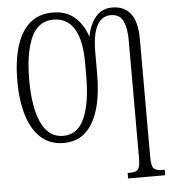

<svg xmlns="http://www.w3.org/2000/svg" viewBox="-62 -781 962 1078"><g transform="rotate(-5 419.0 -242.5)"><path d="M616 240V209H631Q663 209 675 195Q687 181 687 129V-535Q687 -600 668 -641Q649 -682 598 -682Q548 -682 521 -632.5Q494 -583 494 -481V-358Q494 -247 470.5 -164.5Q447 -82 398.5 -36Q350 10 274 10Q197 10 146 -36Q95 -82 69.5 -165Q44 -248 44 -359Q44 -469 68.5 -551.5Q93 -634 144 -679.5Q195 -725 275 -725Q350 -725 397.5 -684Q445 -643 469 -572Q481 -638 516 -681Q551 -724 610 -724Q678 -724 714 -677.5Q750 -631 750 -534V130Q750 181 763 195Q776 209 809 209H825V240ZM274 -30Q356 -30 394 -115.5Q432 -201 432 -354V-428Q432 -555 392.5 -620Q353 -685 276 -685Q189 -685 150 -598Q111 -511 111 -358Q111 -203 152 -116.5Q193 -30 274 -30Z"/></g></svg>

Font: Noto Serif ExtraCondensed Light
Style: Regular
Weight: 300
Width: 2
Designer: Monotype Design Team
Foundry: Monotype Imaging Inc.
Version: Version 2.014; ttfautohint (v1.8.4.7-5d5b)